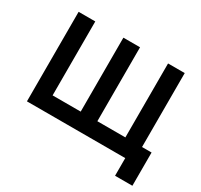

<svg xmlns="http://www.w3.org/2000/svg" viewBox="-137 -718 1051 1003"><g transform="rotate(30 388.5 -217.0)"><path d="M662.5 106.5V0H69.5V-540H170V-94H339.5V-540H440V-94H609V-540H709.5V-94H767V106.5Z"/></g></svg>

Font: Manrope KiralyPet SmBd KiralyPet
Style: Regular
Weight: 600
Designer: Mikhail Sharanda
Foundry: Mikhail Sharanda
Version: Version 4.502